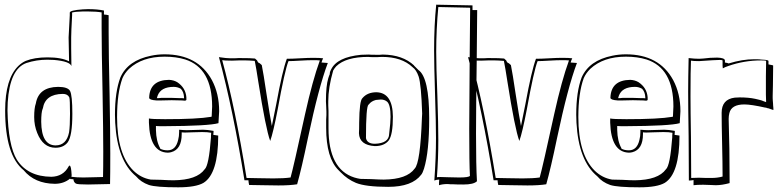

<svg xmlns="http://www.w3.org/2000/svg" viewBox="-20 -757 3323 820"><path d="M278 -692V-703Q278 -713 333 -717Q345 -718 356 -718Q396 -718 424 -712V-695Q428 -694 434 -694Q441 -692 444 -692V-618Q444 -529 448 -353Q451 -184 451 -102Q451 -10 450 29Q434 29 403 30Q371 31 356 31Q311 31 304 27Q295 21 294 11V9Q291 9 287 8Q283 8 281 8L279 6Q252 28 214 28Q128 27 81 -30Q2 -94 2 -285Q2 -421 59 -476Q74 -490 90 -497Q127 -512 183 -512Q243 -512 275 -495Q275 -516 274 -547Q273 -584 273 -597Q273 -608 278 -692ZM288 -703V-692Q284 -620 284 -597V-551Q284 -505 285 -475Q278 -495 211 -501Q196 -502 182 -502Q136 -502 93 -488Q22 -463 13 -320Q12 -303 12 -285Q15 -136 52 -75Q98 -3 199 -2Q250 -3 273 -46Q275 -49 277 -50Q284 -50 286 -9L285 -2Q308 1 336 1Q350 1 380 0Q408 -1 420 -1Q421 -37 421 -110Q421 -192 418 -362Q414 -545 414 -638V-704Q392 -708 356 -708Q350 -708 344.5 -708Q339 -708 333.5 -708Q328 -708 323 -707.5Q318 -707 313.5 -707Q309 -707 305 -706.5Q301 -706 298 -705.5Q295 -705 292.5 -704.5Q290 -704 289 -704ZM133 -315Q145 -385 228 -386Q269 -386 279 -369Q289 -350 289 -271Q289 -176 269 -149Q251 -126 217 -126Q164 -126 139 -189Q126 -221 126 -257Q126 -296 133 -315ZM163 -294 162 -292Q156 -277 156 -237Q157 -137 217 -136Q264 -136 275 -192Q279 -218 279 -271Q279 -333 276 -341Q269 -356 248 -356Q173 -355 163 -294Z M646 -219V-202Q647 -154 664 -124V-122Q677 -115 696 -115Q731 -115 741 -160Q745 -175 745 -193V-203Q767 -201 778 -201Q790 -201 812 -202Q836 -203 847 -203Q865 -203 892 -198Q892 -197 892 -193Q891 -185 891 -181L912 -178Q912 -15 849 24Q816 43 741 43Q647 43 616 33Q582 21 561 -4Q481 -70 472 -233Q471 -251 471 -267Q471 -365 494 -426Q526 -499 625 -519Q653 -525 683 -525Q825 -525 885 -415Q916 -357 916 -282Q916 -274 913 -231Q872 -219 680 -218Q673 -218 668 -218Q653 -218 646 -219ZM616 -233V-251Q629 -248 685 -248Q823 -248 881 -258Q883 -259 884 -259Q886 -289 886 -302Q886 -466 771 -503Q732 -515 683 -515Q587 -515 531 -463Q512 -444 503 -423Q480 -360 480 -257Q480 -97 550 -28Q582 3 624 10Q638 10 668 11Q703 13 721 13Q821 12 854 -34Q872 -49 881 -170Q881 -173 881 -177Q882 -186 882 -190Q867 -193 843 -193Q830 -193 804 -192Q780 -191 771 -191Q759 -191 756 -192V-184Q756 -119 711 -107Q703 -105 696 -105Q620 -107 616 -233ZM737 -406Q773 -382 776 -341V-330Q774 -327 769 -327Q766 -327 758 -328Q734 -329 713 -329Q695 -329 669 -328Q654 -328 648 -328Q618 -330 617 -339Q619 -415 702 -416Q722 -415 737 -406ZM753 -377 752 -378Q738 -386 722 -386Q667 -386 653 -348Q651 -343 650 -338Q653 -338 659 -338Q665 -339 669 -339H713Q725 -339 743 -338Q753 -338 756 -338L766 -337V-341Q765 -364 753 -377Z M1089 -487 1098 -479Q1105 -445 1118 -357Q1133 -260 1141 -219Q1147 -247 1160 -313Q1186 -455 1205 -506Q1226 -506 1261 -508Q1297 -510 1317 -510Q1347 -510 1360 -508Q1358 -504 1356 -499Q1354 -493 1353 -490Q1359 -490 1380 -488Q1341 -385 1295 -167Q1268 -37 1249 30Q1218 35 1169 35Q1147 35 1102 34Q1062 33 1044 33Q1044 30 1042 23Q1041 16 1041 13H1024Q976 -286 915 -513Q947 -508 965 -508Q988 -508 1000 -509Q1055 -509 1069 -507L1078 -499Q1082 -488 1089 -487ZM1068 -497Q1042 -499 1029 -499Q1020 -499 1001 -499Q981 -498 971 -498Q938 -498 929 -500Q985 -295 1033 3Q1047 3 1082 4Q1125 5 1147 5Q1193 5 1221 1Q1233 -41 1283 -270Q1315 -414 1346 -499Q1340 -499 1330 -500Q1320 -500 1315 -500Q1295 -500 1261 -498Q1229 -496 1212 -496Q1196 -456 1166 -290Q1147 -191 1134 -155Q1115 -206 1083 -409Q1074 -468 1068 -497Z M1393 -458 1394 -460Q1419 -513 1522 -523Q1538 -524 1554 -524Q1563 -523 1591 -523Q1594 -523 1601 -523Q1611 -524 1615 -524Q1700 -523 1749 -477H1748L1768 -457L1767 -458Q1813 -426 1813 -252Q1813 -109 1791 -37Q1785 -18 1779 -11Q1740 41 1638 41Q1542 41 1500 24Q1464 9 1435 -21L1426 -30Q1373 -82 1373 -211V-247Q1373 -253 1374 -265Q1374 -276 1374 -281Q1374 -289 1373 -305Q1372 -318 1372 -324Q1372 -391 1382 -423Q1385 -433 1389 -442H1388Q1388 -445 1389.5 -450Q1391 -455 1393 -458L1394 -462V-461Q1394 -460 1393 -458ZM1403 -456Q1382 -383 1382 -325Q1382 -319 1382 -306Q1383 -290 1383 -283V-209Q1383 -34 1493 1Q1506 5 1519 7Q1534 7 1566 8Q1601 10 1619 10Q1718 9 1751 -37Q1775 -61 1782 -254Q1783 -267 1783 -272Q1779 -396 1768 -430Q1758 -459 1742 -470Q1696 -514 1611 -514Q1604 -514 1591 -513Q1579 -513 1573 -513Q1560 -513 1553 -514Q1457 -514 1416 -474Q1408 -465 1403 -456ZM1528 -338Q1549 -363 1588 -363Q1657 -361 1658 -259Q1658 -181 1640 -157Q1621 -133 1581 -133Q1515 -137 1513 -188Q1514 -201 1514 -234Q1515 -327 1528 -338ZM1556 -312 1554 -310Q1543 -303 1543 -167Q1548 -143 1581 -143Q1641 -145 1642 -185Q1648 -235 1648 -258Q1648 -310 1633 -323Q1622 -332 1606 -332Q1599 -332 1584 -330H1585Q1566 -325 1556 -312Z M1843 -737 1998 -734V-714H2018Q2018 -660 2016 -502Q2013 -287 2013 -186Q2013 -48 2017 17Q2003 31 1959 31Q1930 31 1915 30H1916Q1912 30 1904 30Q1896 29 1892 29Q1870 29 1855 34Q1855 30 1855 22Q1856 14 1856 10Q1844 10 1835 14Q1842 -84 1842 -167Q1842 -229 1838 -354Q1834 -480 1834 -543Q1834 -649 1843 -737ZM1988 -724 1852 -727Q1843 -631 1843 -536Q1843 -472 1848 -347Q1852 -222 1852 -160Q1852 -79 1846 0Q1850 -1 1862 -1Q1871 -1 1896 0Q1927 1 1941 1Q1982 1 1987 -6Q1984 -56 1984 -207Q1984 -307 1986 -522Q1988 -674 1988 -724Z M2153 -487 2162 -479Q2169 -445 2182 -357Q2197 -260 2205 -219Q2211 -247 2224 -313Q2250 -455 2269 -506Q2290 -506 2325 -508Q2361 -510 2381 -510Q2411 -510 2424 -508Q2422 -504 2420 -499Q2418 -493 2417 -490Q2423 -490 2444 -488Q2405 -385 2359 -167Q2332 -37 2313 30Q2282 35 2233 35Q2211 35 2166 34Q2126 33 2108 33Q2108 30 2106 23Q2105 16 2105 13H2088Q2040 -286 1979 -513Q2011 -508 2029 -508Q2052 -508 2064 -509Q2119 -509 2133 -507L2142 -499Q2146 -488 2153 -487ZM2132 -497Q2106 -499 2093 -499Q2084 -499 2065 -499Q2045 -498 2035 -498Q2002 -498 1993 -500Q2049 -295 2097 3Q2111 3 2146 4Q2189 5 2211 5Q2257 5 2285 1Q2297 -41 2347 -270Q2379 -414 2410 -499Q2404 -499 2394 -500Q2384 -500 2379 -500Q2359 -500 2325 -498Q2293 -496 2276 -496Q2260 -456 2230 -290Q2211 -191 2198 -155Q2179 -206 2147 -409Q2138 -468 2132 -497Z M2616 -219V-202Q2617 -154 2634 -124V-122Q2647 -115 2666 -115Q2701 -115 2711 -160Q2715 -175 2715 -193V-203Q2737 -201 2748 -201Q2760 -201 2782 -202Q2806 -203 2817 -203Q2835 -203 2862 -198Q2862 -197 2862 -193Q2861 -185 2861 -181L2882 -178Q2882 -15 2819 24Q2786 43 2711 43Q2617 43 2586 33Q2552 21 2531 -4Q2451 -70 2442 -233Q2441 -251 2441 -267Q2441 -365 2464 -426Q2496 -499 2595 -519Q2623 -525 2653 -525Q2795 -525 2855 -415Q2886 -357 2886 -282Q2886 -274 2883 -231Q2842 -219 2650 -218Q2643 -218 2638 -218Q2623 -218 2616 -219ZM2586 -233V-251Q2599 -248 2655 -248Q2793 -248 2851 -258Q2853 -259 2854 -259Q2856 -289 2856 -302Q2856 -466 2741 -503Q2702 -515 2653 -515Q2557 -515 2501 -463Q2482 -444 2473 -423Q2450 -360 2450 -257Q2450 -97 2520 -28Q2552 3 2594 10Q2608 10 2638 11Q2673 13 2691 13Q2791 12 2824 -34Q2842 -49 2851 -170Q2851 -173 2851 -177Q2852 -186 2852 -190Q2837 -193 2813 -193Q2800 -193 2774 -192Q2750 -191 2741 -191Q2729 -191 2726 -192V-184Q2726 -119 2681 -107Q2673 -105 2666 -105Q2590 -107 2586 -233ZM2707 -406Q2743 -382 2746 -341V-330Q2744 -327 2739 -327Q2736 -327 2728 -328Q2704 -329 2683 -329Q2665 -329 2639 -328Q2624 -328 2618 -328Q2588 -330 2587 -339Q2589 -415 2672 -416Q2692 -415 2707 -406ZM2723 -377 2722 -378Q2708 -386 2692 -386Q2637 -386 2623 -348Q2621 -343 2620 -338Q2623 -338 2629 -338Q2635 -339 2639 -339H2683Q2695 -339 2713 -338Q2723 -338 2726 -338L2736 -337V-341Q2735 -364 2723 -377Z M3076 -499V-490Q3089 -488 3092 -486Q3150 -504 3201 -504Q3207 -504 3212.5 -504Q3218 -504 3223 -503.5Q3228 -503 3232.5 -502.5Q3237 -502 3241 -502Q3245 -502 3248 -501.5Q3251 -501 3254 -500.5Q3257 -500 3258.5 -499.5Q3260 -499 3261 -498L3262 -497V-482Q3266 -481 3269 -480.5Q3272 -480 3274.5 -479.5Q3277 -479 3278.5 -478.5Q3280 -478 3281 -478L3282 -477Q3282 -443 3281 -392Q3280 -361 3280 -348Q3280 -343 3280 -337.5Q3280 -332 3280.5 -327.5Q3281 -323 3281.5 -315.5Q3282 -308 3282 -305.5Q3282 -303 3283 -295V-287L3260 -295L3261 -294Q3258 -295 3249 -298L3250 -297Q3188 -311 3159 -311Q3104 -311 3095 -274Q3092 -262 3092 -249Q3096 -126 3096 13V25Q3063 34 3037 34Q3029 34 3013 33Q2994 32 2983 32Q2956 32 2942 34V12Q2938 13 2931.5 13.5Q2925 14 2922 14Q2922 -50 2921 -175Q2919 -302 2919 -366Q2919 -420 2921 -509Q2946 -506 2966 -506Q2971 -506 2983 -507Q3012 -511 3043 -511Q3075 -510 3076 -499ZM3067 -465Q3067 -471 3066 -476Q3066 -479 3066 -480V-499Q3064 -501 3054 -501Q3037 -501 2966 -496Q2941 -496 2931 -498Q2929 -462 2929 -346Q2929 -286 2931 -169Q2932 -55 2932 3Q2945 2 2965 2Q2976 2 2996 3Q3012 3 3019 3Q3044 3 3066 -3V-7Q3066 -58 3064 -144Q3062 -228 3062 -275Q3062 -333 3118 -340Q3128 -341 3139 -341Q3177 -341 3205 -335Q3213 -333 3222 -331Q3225 -330 3233 -328Q3240 -325 3243 -324L3252 -321Q3251 -333 3251 -353V-390Q3251 -402 3251 -431Q3252 -472 3252 -497Q3250 -499 3231 -499Q3158 -499 3090 -475Q3075 -470 3067 -465Z"/></svg>

Font: Londrina Shadow
Style: Regular
Weight: 400
Designer: Marcelo Magalhaes
Foundry: Marcelo Magalhães
Version: Version 1.001 2011